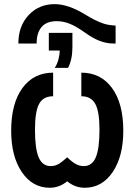

<svg xmlns="http://www.w3.org/2000/svg" viewBox="-20 -884 640 914"><path d="M299.8 -21Q262.7 9.8 216.8 9.8Q134.3 9.8 83.7 -65.2Q33.2 -140.1 33.2 -261.2Q33.2 -392.1 86.9 -465.1Q140.6 -538.1 232.9 -538.1V-425.8Q185.5 -425.8 166 -389.2Q146.5 -352.5 146.5 -266.6Q146.5 -175.8 164.3 -134.5Q182.1 -93.3 221.2 -93.3Q238.8 -93.3 254.9 -101.1Q271 -108.9 299.8 -135.3Q324.2 -111.8 342 -102.5Q359.9 -93.3 378.9 -93.3Q418 -93.3 435.8 -134.5Q453.6 -175.8 453.6 -266.6Q453.6 -353 433.6 -389.4Q413.6 -425.8 367.2 -425.8V-538.1Q460 -538.1 513.4 -464.8Q566.9 -391.6 566.9 -261.2Q566.9 -139.6 516.4 -64.9Q465.8 9.8 383.3 9.8Q336.9 9.8 299.8 -21ZM530.3 -676.8H521.5Q486.8 -676.8 454.1 -689.5Q421.4 -702.1 382.8 -730Q341.3 -759.3 311.3 -771.2Q281.2 -783.2 250 -783.2Q201.2 -783.2 177.7 -755.1Q154.3 -727.1 154.3 -676.8H67.4Q67.4 -759.8 116.2 -812Q165 -864.3 240.2 -864.3Q304.2 -864.3 384.8 -815.4Q409.7 -799.8 431.9 -788.8Q454.1 -777.8 475.1 -771Q496.1 -764.2 530.3 -762.2ZM240.7 -561Q252 -578.1 258.1 -600.6Q264.2 -623 264.2 -643.6H212.4V-727.5H324.7V-659.2Q324.7 -601.1 304.2 -561Z"/></svg>

Font: Cousine
Style: Bold
Weight: 700
Monospace: yes
Designer: Steve Matteson
Foundry: Ascender Corporation
Version: Version 1.20